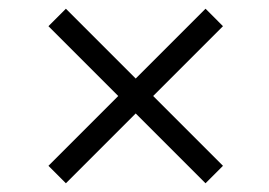

<svg xmlns="http://www.w3.org/2000/svg" viewBox="-20 -540 616 440"><path d="M451 -120 91 -480 131 -520 491 -160ZM91 -160 451 -520 491 -480 131 -120Z"/></svg>

Font: Murecho Thin
Style: Regular
Weight: 400
Version: Version 1.010